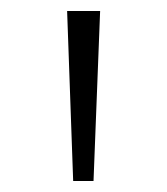

<svg xmlns="http://www.w3.org/2000/svg" viewBox="-20 -678 304 349"><path d="M102 -658H162L150 -349H113Z"/></svg>

Font: Ysabeau Infant Semilight
Style: Regular
Weight: 300
Designer: Christian Thalmann (Catharsis Fonts)
Version: Version 0.003